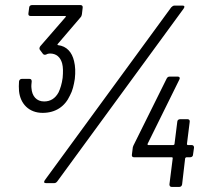

<svg xmlns="http://www.w3.org/2000/svg" viewBox="-20 -722 820 757"><path d="M256 -346C266 -364 271 -386 275 -411C278 -438 277 -461 272 -481C264 -516 243 -540 209 -544C206 -544 206 -547 208 -549L297 -653C301 -657 302 -661 303 -666L306 -692C307 -698 303 -702 298 -702H106C100 -702 95 -698 95 -692L92 -669C91 -663 94 -659 100 -659H237C240 -659 241 -656 238 -654L139 -540C136 -536 134 -530 137 -526L149 -510C152 -506 156 -505 162 -507C167 -510 172 -511 177 -511C202 -511 218 -497 225 -472C229 -457 229 -438 227 -415C224 -392 218 -373 211 -358C198 -334 179 -322 154 -322C124 -322 106 -343 104 -375C103 -382 104 -392 105 -401C105 -408 102 -411 96 -411H66C60 -411 56 -407 55 -401C54 -389 54 -375 55 -363C60 -313 94 -277 148 -277C199 -277 236 -302 256 -346ZM655 -693 157 -12C152 -5 153 0 161 0H194C199 0 203 -3 206 -7L704 -688C709 -695 708 -700 700 -700H668C663 -700 659 -697 655 -693ZM736 -150H721C719 -150 717 -152 717 -154L728 -242C729 -248 725 -252 720 -252H690C684 -252 679 -248 679 -242L668 -154C668 -152 665 -150 663 -150H565C562 -150 561 -153 562 -155L687 -408C691 -415 688 -420 681 -420H649C644 -420 640 -418 637 -412L506 -148C504 -143 503 -140 503 -136L500 -112C499 -106 502 -102 508 -102H658C660 -102 661 -100 661 -98L648 5C648 11 651 15 657 15H687C693 15 697 11 698 5L710 -98C711 -100 713 -102 715 -102H730C736 -102 741 -106 741 -112L745 -140C745 -146 742 -150 736 -150Z"/></svg>

Font: Barlow Semi Condensed
Style: Italic
Weight: 400
Width: 4
Italic angle: -7°
Designer: Jeremy Tribby
Foundry: Tribby Type
Version: Version 1.422;hotconv 1.0.109;makeotfexe 2.5.65596